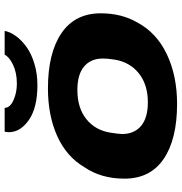

<svg xmlns="http://www.w3.org/2000/svg" viewBox="2 -767 777 821"><g transform="rotate(-90 390.5 -356.5)"><path d="M437 -585Q340.8 -585 288.3 -621.3Q235.8 -657.7 235.8 -707Q235.8 -713.4 237.8 -725.1H339.8Q339.8 -702.1 372.3 -687.5Q404.8 -672.9 442.9 -672.9Q490.7 -672.9 524.9 -689.7Q559.1 -706.5 566.9 -725.1H668.9Q664.1 -700.2 646 -675.8Q627.9 -651.4 599.1 -630.9Q570.3 -610.4 527.8 -597.7Q485.4 -585 437 -585ZM356.9 12.2Q205.6 12.2 121.3 -45.2Q37.1 -102.5 37.1 -212.9Q37.1 -312.5 85.9 -383.8Q131.3 -460.9 219.5 -500.5Q307.6 -540 422.9 -540Q574.2 -540 659.2 -482.2Q744.1 -424.3 744.1 -314Q744.1 -225.6 705.1 -158.2Q661.1 -75.2 568.8 -31.5Q476.6 12.2 356.9 12.2ZM363.8 -112.8Q439 -112.8 487.1 -151.1Q535.2 -189.5 545.9 -253.9Q550.8 -284.7 550.8 -305.2Q550.8 -356.4 516.8 -385.3Q482.9 -414.1 416 -414.1Q339.8 -414.1 292.2 -376.2Q244.6 -338.4 233.9 -273.9Q228 -236.8 228 -223.1Q228 -171.4 262.2 -142.1Q296.4 -112.8 363.8 -112.8Z"/></g></svg>

Font: Archivo Expanded ExtraBold
Style: Italic
Weight: 800
Width: 7
Italic angle: -10°
Designer: Hector Gatti
Foundry: Omnibus-Type
Version: Version 2.001